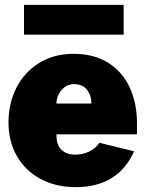

<svg xmlns="http://www.w3.org/2000/svg" viewBox="-20 -762 600 792"><path d="M290 -124Q320 -124 347 -136.5Q374 -149 390 -173L533 -138Q501 -65 440.5 -27.5Q380 10 293 10Q211 10 148 -23.5Q85 -57 50 -117.5Q15 -178 15 -258Q15 -335 47.5 -399.5Q80 -464 141 -502Q202 -540 284 -540Q368 -540 427 -502.5Q486 -465 515.5 -400Q545 -335 545 -255V-208H213Q212 -164 233.5 -144Q255 -124 290 -124ZM357 -335Q357 -368 339 -391.5Q321 -415 285 -415Q255 -415 234 -390.5Q213 -366 213 -335ZM490 -619H79V-742H490Z"/></svg>

Font: Morrison Black
Style: Regular
Weight: 900
Designer: Pablo Impallari, Rodrigo Fuenzalida (Modified by Dan O. Williams)
Version: Version 0.03;June 6, 2019;FontCreator 11.5.0.2425 64-bit; tt